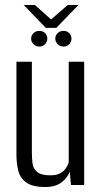

<svg xmlns="http://www.w3.org/2000/svg" viewBox="-20 -743 411 771"><path d="M162 8Q110 8 85 -10.5Q60 -29 53 -59Q46 -89 46 -123V-495H108V-131Q108 -109 110.5 -87.5Q113 -66 129 -52.5Q145 -39 182 -39Q208 -39 223 -48Q238 -57 246 -69.5Q254 -82 256 -92V-495H318V0H265L260 -54Q252 -30 227.5 -11Q203 8 162 8ZM138 -556Q124 -556 114.5 -565.5Q105 -575 105 -588Q105 -601 114.5 -610Q124 -619 138 -619Q152 -619 161 -610Q170 -601 170 -588Q170 -575 161 -565.5Q152 -556 138 -556ZM235 -556Q221 -556 211.5 -565.5Q202 -575 202 -588Q202 -601 211.5 -610Q221 -619 235 -619Q249 -619 258 -610Q267 -601 267 -588Q267 -575 258 -565.5Q249 -556 235 -556ZM164 -631 75 -723H120L185 -665L252 -723H295L206 -631Z"/></svg>

Font: Alumni Sans
Style: Regular
Weight: 400
Designer: Robert E. Leuschke
Foundry: Robert E. Leuschke
Version: Version 1.018